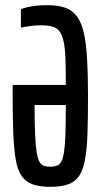

<svg xmlns="http://www.w3.org/2000/svg" viewBox="-20 -716 391 744"><path d="M175 8Q134 8 107 -1.5Q80 -11 64 -34Q48 -57 41 -97.5Q34 -138 31.5 -198.5Q29 -259 29 -344V-387H235Q235 -449 233.5 -490.5Q232 -532 226 -557.5Q220 -583 209.5 -596Q199 -609 181.5 -613.5Q164 -618 137 -618Q118 -618 96.5 -615Q75 -612 61 -609V-680Q72 -685 87.5 -688.5Q103 -692 122.5 -694Q142 -696 165 -696Q205 -696 233 -686Q261 -676 278.5 -652Q296 -628 305 -588Q314 -548 317.5 -488Q321 -428 321 -344Q321 -259 319 -198.5Q317 -138 309.5 -97.5Q302 -57 286.5 -34Q271 -11 243.5 -1.5Q216 8 175 8ZM175 -70Q189 -70 199.5 -73.5Q210 -77 217 -89Q224 -101 228 -126.5Q232 -152 233.5 -196.5Q235 -241 235 -309H114Q114 -241 116 -196.5Q118 -152 122 -126.5Q126 -101 133 -89Q140 -77 150 -73.5Q160 -70 175 -70Z"/></svg>

Font: Saira UltraCondensed SemiBold
Style: Regular
Weight: 600
Width: 1
Designer: Hector Gatti with collaboration of the Omnibus-Type team
Foundry: Omnibus-Type
Version: Version 1.101